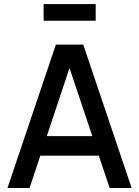

<svg xmlns="http://www.w3.org/2000/svg" viewBox="-20 -944 698 964"><path d="M199 -840H460.5V-923.5H199ZM398 -720H260.5L17.5 0H128.5L182.5 -162.5H476L530.5 0H641ZM215 -260.5 329 -602.5 443.5 -260.5Z"/></svg>

Font: Vela Sans SemBd
Style: Regular
Weight: 600
Designer: Principal design: Mikhail Sharanda - project Manrope.
Design modification: Ravid Balaliev
Foundry: Mikhail Sharanda
Version: Version 1.001